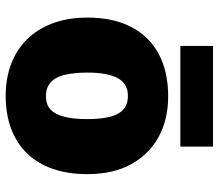

<svg xmlns="http://www.w3.org/2000/svg" viewBox="-67 -694 771 677"><g transform="rotate(90 318.5 -355.5)"><path d="M594 -278Q594 -209 575 -155Q556 -101 520 -64.5Q484 -28 433 -9Q382 10 317 10Q257 10 206.5 -9Q156 -28 119.5 -64.5Q83 -101 62.5 -155Q42 -209 42 -278Q42 -370 75.5 -433.5Q109 -497 171 -530Q233 -563 320 -563Q400 -563 461.5 -530Q523 -497 558.5 -433.5Q594 -370 594 -278ZM236 -278Q236 -231 244 -198Q252 -165 270.5 -148.5Q289 -132 319 -132Q349 -132 366.5 -148.5Q384 -165 392 -198Q400 -231 400 -278Q400 -325 392 -357Q384 -389 366 -405Q348 -421 318 -421Q275 -421 255.5 -385Q236 -349 236 -278ZM497 -721V-606H142V-721Z"/></g></svg>

Font: Noto Sans Thai Black
Style: Regular
Weight: 900
Version: Version 2.001